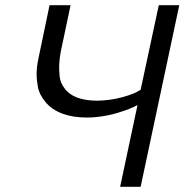

<svg xmlns="http://www.w3.org/2000/svg" viewBox="-20 -720 725 740"><path d="M443 0 510 -315Q479 -299 446 -289Q413 -278 379 -272.5Q345 -267 315 -267Q261 -267 220.5 -282Q180 -297 155.5 -326.5Q131 -356 126 -385Q121 -414 121 -432Q121 -461 128 -494L171 -700H252L214 -520Q208 -486 208 -458Q208 -447 210 -424.5Q212 -402 229.5 -378.5Q247 -355 278.5 -343.5Q310 -332 355 -332Q377 -332 402.5 -335.5Q428 -339 452 -345.5Q476 -352 498 -361Q511 -367 522 -374L592 -700H671L522 0Z"/></svg>

Font: Isabella Sans
Style: Italic
Weight: 400
Italic angle: -12°
Designer: Christian Thalmann (Catharsis Fonts), Cristiano Sobral
Foundry: The Isabella Sans Project Authors
Version: Version 2.026; ttfautohint (v1.8.4.7-5d5b-dirty)